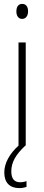

<svg xmlns="http://www.w3.org/2000/svg" viewBox="-20 -747 224 985"><path d="M94 -727C72 -727 64 -709 64 -688C64 -667 74 -650 93 -650C112 -650 124 -665 124 -689C124 -709 116 -727 94 -727ZM38 132C38 86 60 47 110 0H112V-529H75V0C30 41 2 89 2 138C2 190 30 218 79 218C94 218 107 215 116 212V182C110 185 95 188 83 188C53 188 38 169 38 132Z"/></svg>

Font: Noto Sans Armenian ExtraCondensed ExtraLight
Style: Regular
Weight: 200
Width: 2
Designer: Monotype Design Team
Foundry: Monotype Imaging Inc.
Version: Version 2.008